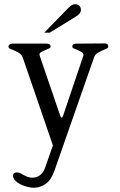

<svg xmlns="http://www.w3.org/2000/svg" viewBox="-20 -695 569 911"><path d="M364 -648Q364 -631 341 -617L216 -540H190L300 -653Q314 -667 321 -671Q328 -675 336 -675Q349 -675 356.5 -667.5Q364 -660 364 -648ZM494 -474Q494 -468 485 -464Q476 -460 464.5 -455Q453 -450 441.5 -442.5Q430 -435 426 -422L239 113Q223 159 197.5 177Q172 195 141 196Q127 196 109.5 191.5Q92 187 77 179.5Q62 172 52 161.5Q42 151 42 139Q42 123 60 123Q69 123 76.5 127Q84 131 92 135.5Q100 140 110 144Q120 148 136 148Q154 148 170 136Q186 124 195 98L231 -5L88 -422Q83 -435 72 -442.5Q61 -450 49.5 -454.5Q38 -459 29 -463Q20 -467 20 -474Q22 -488 40 -488H201Q220 -488 220 -474Q220 -468 211.5 -464.5Q203 -461 193.5 -457Q184 -453 175.5 -448Q167 -443 167 -436Q167 -438 167.5 -436Q168 -434 169 -429L265 -148Q268 -137 272 -137Q277 -137 280 -148L375 -429Q376 -430 376 -435Q376 -443 367.5 -448Q359 -453 349.5 -457Q340 -461 331.5 -464.5Q323 -468 323 -474Q323 -488 342 -488L475 -489Q494 -489 494 -474Z"/></svg>

Font: Jura
Style: Regular
Weight: 400
Designer: Ed Merritt
Foundry: Ten by Twenty
Version: Version 1.007